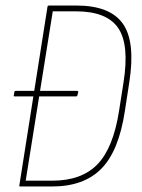

<svg xmlns="http://www.w3.org/2000/svg" viewBox="-20 -675 515 695"><path d="M33 -326Q29 -326 30 -330L32 -342Q33 -346 37 -346H104H259Q264 -346 263 -341L260 -329Q259 -326 255 -326ZM53 0Q49 0 50 -4L152 -651Q153 -655 158 -655H256Q378 -655 424.5 -589.5Q471 -524 448 -377L432 -273Q410 -128 346.5 -64Q283 0 169 0ZM73 -21H170Q275 -21 332.5 -80Q390 -139 411 -274L427 -376Q449 -514 407.5 -574Q366 -634 255 -634H171Z"/></svg>

Font: Sofia Sans Condensed Thin
Style: Italic
Weight: 250
Italic angle: -9°
Version: Version 4.100